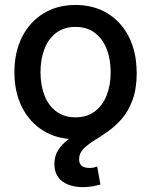

<svg xmlns="http://www.w3.org/2000/svg" viewBox="-20 -559 619 787"><path d="M289.6 11.7Q214.4 11.7 158 -22.9Q101.6 -57.6 70.3 -119.4Q39.1 -181.2 39.1 -262.7Q39.1 -344.7 70.3 -407Q101.6 -469.2 158 -503.9Q214.4 -538.6 289.6 -538.6Q364.7 -538.6 421.1 -503.9Q477.5 -469.2 508.8 -407Q540 -344.7 540 -262.7Q540 -181.2 508.8 -119.4Q477.5 -57.6 421.1 -22.9Q364.7 11.7 289.6 11.7ZM289.6 -78.1Q336.4 -78.1 368.4 -102.1Q400.4 -126 417 -167.7Q433.6 -209.5 433.6 -262.7Q433.6 -316.9 417 -358.6Q400.4 -400.4 368.4 -424.6Q336.4 -448.7 289.6 -448.7Q243.2 -448.7 210.9 -424.8Q178.7 -400.9 162.4 -358.9Q146 -316.9 146 -262.7Q146 -209.5 162.4 -167.7Q178.7 -126 210.9 -102.1Q243.2 -78.1 289.6 -78.1ZM320.8 208Q266.6 208 234.9 183.8Q203.1 159.7 203.1 113.3Q203.1 80.1 218.5 56.2Q233.9 32.2 259.3 12.9Q284.7 -6.3 314.9 -24.2Q345.2 -42 375.5 -62.5Q405.8 -83 431.2 -110.1Q456.5 -137.2 471.7 -174.3Q486.8 -211.4 486.8 -262.7H540.5Q540.5 -195.8 523.4 -149.4Q506.3 -103 479.5 -72.3Q452.6 -41.5 422.4 -20.3Q392.1 1 365.2 17.6Q338.4 34.2 321.3 51.8Q304.2 69.3 304.2 94.2Q304.2 110.8 314.2 120.1Q324.2 129.4 348.1 129.4Q356.9 129.4 364.3 127.7Q371.6 126 378.4 123.5L391.6 197.3Q377.9 201.2 359.6 204.6Q341.3 208 320.8 208Z"/></svg>

Font: Inter 24pt Medium
Style: Regular
Weight: 500
Designer: Rasmus Andersson
Foundry: rsms
Version: Version 4.001;git-66647c0bb